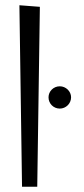

<svg xmlns="http://www.w3.org/2000/svg" viewBox="-20 -715 322 732"><path d="M54 -695 64 -3H122L132 -689ZM251 -344C251 -367 231 -386 208 -386C184 -386 165 -367 165 -344C165 -320 184 -301 208 -301C231 -301 251 -320 251 -344Z"/></svg>

Font: Englebert
Style: Regular
Weight: 400
Designer: Astigmatic (AOETI)
Foundry: Astigmatic (AOETI)
Version: Version 1.000